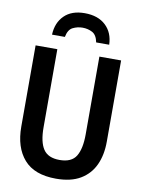

<svg xmlns="http://www.w3.org/2000/svg" viewBox="-101 -1010 803 1088"><g transform="rotate(10 300.0 -466.0)"><path d="M298 10Q174 10 114 -58.5Q54 -127 54 -247V-714H179V-265Q179 -180 206.5 -139Q234 -98 300 -98Q369 -98 395 -141Q421 -184 421 -266V-714H546V-247Q546 -170 519.5 -112.5Q493 -55 438.5 -22.5Q384 10 298 10ZM297 -942Q374 -942 418 -900.5Q462 -859 464 -790H389Q381 -832 355.5 -845.5Q330 -859 299 -859Q270 -859 243.5 -846Q217 -833 209 -790H135Q138 -859 180 -900.5Q222 -942 297 -942Z"/></g></svg>

Font: Noto Sans Mono SemiBold
Style: Regular
Weight: 600
Designer: Monotype Design Team
Foundry: Monotype Imaging Inc.
Version: Version 2.014; ttfautohint (v1.8.4.7-5d5b)